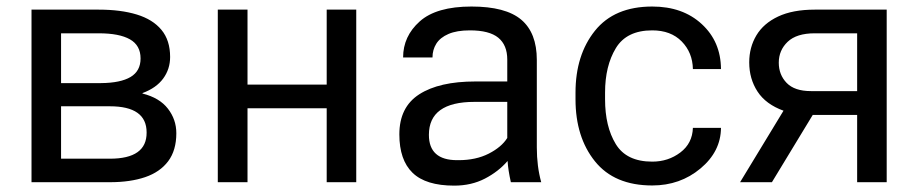

<svg xmlns="http://www.w3.org/2000/svg" viewBox="-20 -558 2812 588"><path d="M289.5 -303.5Q349 -304 379.8 -322.2Q410.5 -340.5 410.5 -379Q410.5 -419 378 -437.5Q345.5 -456 282.5 -456H167V-303.5ZM316.5 -72Q429.5 -72 429 -152V-152.5Q429 -232.5 316.5 -232.5H167V-72ZM316.5 0H76.5V-528.5H282.5Q350 -528.5 399 -513.5Q448 -498.5 474.5 -466.5Q501 -434.5 501 -383.5Q501 -346.5 479.8 -317.5Q458.5 -288.5 416.5 -273V-271.5Q468.5 -258.5 494.2 -225.2Q520 -192 520 -150Q520 -97.5 495 -64.2Q470 -31 424.5 -15.5Q379 0 316.5 0Z M1071 0H980.5V-226.5H738V0H647V-528.5H738V-299H980.5V-528.5H1071Z M1371 10.5Q1284 10.5 1243.5 -28.8Q1203 -68 1203 -146.5Q1203 -230 1264 -269.2Q1325 -308.5 1436 -308.5H1533.5V-375.5Q1533.5 -420 1506 -442.5Q1478.5 -465 1419 -465Q1379 -465 1353.5 -454Q1328 -443 1316.2 -424.2Q1304.5 -405.5 1304.5 -382H1214.5Q1214.5 -447 1265.5 -492.5Q1316.5 -538 1424 -538Q1528.5 -538 1576.2 -497.8Q1624 -457.5 1624 -374.5V-106.5Q1624 -48.5 1637.5 0H1544.5Q1536 -38 1534.5 -65Q1506.5 -32.5 1465 -11Q1423.5 10.5 1371 10.5ZM1384.5 -67.5Q1437.5 -67.5 1476.8 -87.5Q1516 -107.5 1533.5 -135.5V-246H1433Q1293.5 -246 1293.5 -145Q1293.5 -67.5 1380 -67.5Z M1977.5 10Q1861.5 10 1802 -64Q1742.5 -138 1742.5 -254V-274.5Q1742.5 -389.5 1802 -463.8Q1861.5 -538 1977.5 -538Q2071 -538 2129.2 -484.2Q2187.5 -430.5 2188 -346.5H2102Q2101 -397 2067.8 -431Q2034.5 -465 1977.5 -465Q1899 -465 1866 -410.5Q1833 -356 1833 -274.5V-254Q1833 -170.5 1865.8 -116.8Q1898.5 -63 1977.5 -63Q2026.5 -63 2063.5 -91Q2100.5 -119 2102 -166.5H2188Q2187.5 -94 2125.2 -42Q2063 10 1977.5 10Z M2605 -279V-456H2475Q2419.5 -456 2392.2 -430Q2365 -404 2365 -366Q2365 -329 2389.2 -304Q2413.5 -279 2463.5 -279ZM2695.5 0H2605V-206H2469L2344 0H2246.5L2379.5 -219Q2325.5 -238.5 2300 -277.5Q2274.5 -316.5 2274.5 -367Q2274.5 -413 2296.5 -449.8Q2318.5 -486.5 2363.2 -507.5Q2408 -528.5 2475 -528.5H2695.5Z"/></svg>

Font: Roberto Sans
Style: Regular
Weight: 400
Designer: Google (font) & Cristiano Sobral (main changes)
Version: Version 1.500; ttfautohint (v1.8.4.7-5d5b-dirty)